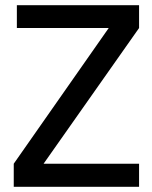

<svg xmlns="http://www.w3.org/2000/svg" viewBox="-20 -720 584 740"><path d="M148 -89H516V0H33V-89L399 -612H45V-700H516V-612Z"/></svg>

Font: Haskoy Medium
Style: Regular
Weight: 500
Designer: Ertekin Erdin
Foundry: Ertekin Erdin
Version: Version 1.500; ttfautohint (v1.8.3)